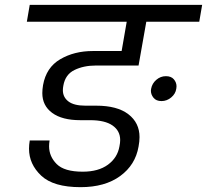

<svg xmlns="http://www.w3.org/2000/svg" viewBox="-20 -760 856 794"><path d="M816 -740 804 -670H585L553 -489H376Q326 -489 288 -470.5Q250 -452 242 -406Q240 -396 240 -387Q240 -358 263 -340.5Q286 -323 333 -323H378Q465 -323 511 -287.5Q557 -252 557 -193Q557 -175 553 -154Q540 -78 477 -32Q414 14 313 14Q201 14 150.5 -33.5Q100 -81 100 -145Q100 -161 103 -179H185Q183 -166 183 -155Q183 -113 214.5 -81.5Q246 -50 322 -50Q387 -50 426.5 -79Q466 -108 474 -155Q477 -169 477 -181Q477 -219 445.5 -241Q414 -263 353 -263H312Q237 -263 196 -293Q155 -323 155 -375Q155 -390 158 -408Q171 -481 229 -515Q287 -549 364 -549H483L504 -670H91L103 -740ZM666 -445Q688 -445 699 -432Q710 -419 710 -403Q710 -398 709 -393Q706 -372 688 -357Q670 -342 648 -342Q626 -342 615 -355.5Q604 -369 604 -385Q604 -389 605 -393Q609 -415 626.5 -430Q644 -445 666 -445Z"/></svg>

Font: Fz Poppins
Style: Italic
Weight: 400
Italic angle: -10°
Designer: Ninad Kale (Devanagari), Jonny Pinhorn (Latin)
Foundry: Indian Type Foundry
Version: Vit hóa bi Vntype.Com & FontZin.Com